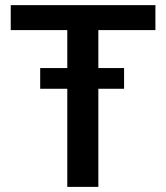

<svg xmlns="http://www.w3.org/2000/svg" viewBox="-20 -731 649 751"><path d="M465.3 -464.8V-383.8H364.7V0H243.2V-383.8H137.2V-464.8H243.2V-613.3H22V-710.9H587.9V-613.3H364.7V-464.8Z"/></svg>

Font: Vazirmatn RD Medium
Style: Regular
Weight: 500
Designer: Saber Rastikerdar
Foundry: Saber Rastikerdar
Version: Version 33.003